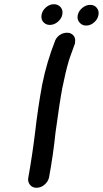

<svg xmlns="http://www.w3.org/2000/svg" viewBox="-20 -870 487 909"><path d="M153 19Q133 19 122 5Q113 -6 113 -21Q113 -25 114 -29Q133 -135 146 -242Q159 -357 180 -471Q201 -576 242 -680Q251 -699 271 -709Q284 -715 297 -715L309 -714Q336 -704 336 -678Q336 -672 335 -666Q334 -660 331 -653.5Q328 -647 312 -601L306 -583Q290 -529 275 -453Q263 -391 243 -244Q232 -137 212 -29Q207 -9 190 5Q173 19 153 19ZM275 -801Q271 -781 253.5 -766.5Q236 -752 216 -752Q196 -752 184 -767Q176 -777 176 -791Q176 -796 177 -801Q181 -821 198 -835.5Q215 -850 235 -850Q255 -850 267 -836Q276 -825 276 -811Q276 -806 275 -801ZM446 -798Q442 -778 425 -763.5Q408 -749 388 -749Q368 -749 356 -764Q347 -775 347 -788Q347 -793 348 -798Q352 -818 369.5 -832.5Q387 -847 407 -847Q427 -847 438 -833Q447 -822 447 -808Q447 -803 446 -798Z"/></svg>

Font: Bad Comic
Style: Italic
Weight: 400
Italic angle: -11°
Designer: GGBotNet
Foundry: GGBotNet
Version: 0.95